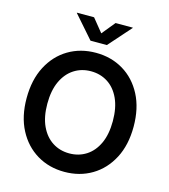

<svg xmlns="http://www.w3.org/2000/svg" viewBox="-135 -1050 1027 1167"><g transform="rotate(15 378.5 -466.5)"><path d="M378.9 10.7Q282.2 10.7 206.1 -34.9Q129.9 -80.6 85.9 -164.6Q42 -248.5 42 -363.3Q42 -479 85.9 -563.2Q129.9 -647.5 206.1 -692.9Q282.2 -738.3 378.9 -738.3Q475.1 -738.3 551.3 -692.9Q627.4 -647.5 671.4 -563.2Q715.3 -479 715.3 -363.3Q715.3 -248 671.4 -164.1Q627.4 -80.1 551.3 -34.7Q475.1 10.7 378.9 10.7ZM378.9 -105.5Q438 -105.5 484.6 -135.3Q531.2 -165 557.9 -222.7Q584.5 -280.3 584.5 -363.3Q584.5 -446.8 557.9 -504.6Q531.2 -562.5 484.6 -592.3Q438 -622.1 378.9 -622.1Q319.3 -622.1 272.7 -592Q226.1 -562 199.2 -504.4Q172.4 -446.8 172.4 -363.3Q172.4 -280.3 199.2 -222.9Q226.1 -165.5 272.7 -135.5Q319.3 -105.5 378.9 -105.5ZM311 -943.8 378.4 -860.8 446.3 -943.8H554.7V-941.9L429.7 -800.8H326.7L203.1 -941.9V-943.8Z"/></g></svg>

Font: Inter 24pt SemiBold
Style: Regular
Weight: 600
Designer: Rasmus Andersson
Foundry: rsms
Version: Version 4.001;git-66647c0bb